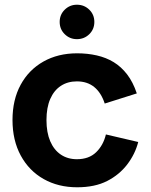

<svg xmlns="http://www.w3.org/2000/svg" viewBox="-20 -787 641 814"><path d="M307 7Q227 7 165 -28Q103 -63 68 -127.5Q33 -192 33 -278Q33 -364 67.5 -427.5Q102 -491 164 -526Q226 -561 307 -561Q351 -561 390.5 -552Q430 -543 462 -523.5Q494 -504 519 -471.5Q544 -439 560 -391L424 -348Q409 -394 379.5 -418Q350 -442 306 -442Q267 -442 238 -423Q209 -404 193 -367.5Q177 -331 177 -278Q177 -225 193 -188Q209 -151 238 -131.5Q267 -112 306 -112Q357 -112 387.5 -141.5Q418 -171 429 -217L566 -185Q553 -134 519.5 -90Q486 -46 434 -19.5Q382 7 307 7ZM306 -621Q276 -621 254.5 -642Q233 -663 233 -694Q233 -725 254.5 -746Q276 -767 306 -767Q337 -767 358.5 -746Q380 -725 380 -694Q380 -663 358.5 -642Q337 -621 306 -621Z"/></svg>

Font: Parkinsans SemiBold
Style: Regular
Weight: 600
Designer: Red Stone, Indian Type Foundry
Foundry: Indian Type Foundry
Version: Version 1.000